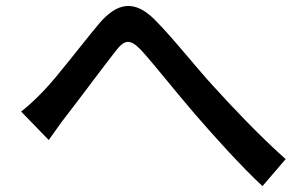

<svg xmlns="http://www.w3.org/2000/svg" viewBox="-20 -667 1040 654"><path d="M52 -287 146 -190C163 -213 185 -246 207 -274C253 -333 330 -437 373 -492C404 -532 422 -537 462 -495C508 -444 583 -349 646 -276C712 -200 800 -102 874 -33L953 -125C862 -206 770 -304 709 -371C648 -437 569 -538 507 -600C439 -668 380 -660 318 -587C259 -517 178 -409 129 -358C101 -329 79 -308 52 -287Z"/></svg>

Font: Noto Sans CJK JP Medium
Style: Regular
Weight: 500
Designer: Ryoko NISHIZUKA (kana & ideographs); Paul D. Hunt (Latin, Greek & Cyrillic); Wenlong ZHANG (bopomofo); Sandoll Communica
Foundry: Adobe Systems Incorporated
Version: Version 1.004;PS 1.004;hotconv 1.0.82;makeotf.lib2.5.63406